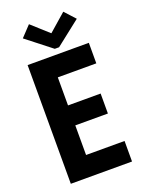

<svg xmlns="http://www.w3.org/2000/svg" viewBox="-171 -1015 820 1094"><g transform="rotate(-20 238.5 -468.0)"><path d="M61.8 0V-719.7H433V-595.2H199.6V-425.1H397.3V-304H199.6V-124.5H433V0ZM148.6 -936.1 250.1 -844.6H252L356.7 -936.1L415.4 -872L265 -753.9H239L88.2 -872Z"/></g></svg>

Font: Reddit Sans Condensed
Style: Regular
Weight: 400
Designer: Stephen Hutchings
Foundry: Reddit
Version: Version 1.014